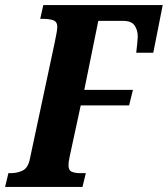

<svg xmlns="http://www.w3.org/2000/svg" viewBox="-40 -734 659 754"><path d="M-20 0 -7 -54H3Q28 -54 49.5 -64.5Q71 -75 78 -113L174 -563Q177 -579 181 -598.5Q185 -618 185 -628Q185 -649 169 -654.5Q153 -660 128 -660H118L130 -714H599L562 -527H495Q497 -544 499 -564Q501 -584 501 -590Q501 -616 488.5 -634Q476 -652 444 -652H346L291 -381H482L467 -320H277L234 -121Q231 -107 230 -99.5Q229 -92 229 -85Q229 -65 242 -59.5Q255 -54 275 -54H297L284 0Z"/></svg>

Font: Noto Serif ExtraCondensed ExtraBold
Style: Italic
Weight: 800
Width: 2
Italic angle: -12°
Designer: Monotype Design Team
Foundry: Monotype Imaging Inc.
Version: Version 2.013